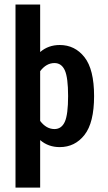

<svg xmlns="http://www.w3.org/2000/svg" viewBox="-20 -645 478 852"><path d="M397.5 -218.8Q397.5 -100.6 355 -46.4Q312.5 7.8 245.1 7.8Q194.3 7.8 158.2 -23.4V187.5H48.8V-625H158.2V-414.1Q194.3 -445.3 245.1 -445.3Q312.5 -445.3 355 -391.1Q397.5 -336.9 397.5 -218.8ZM282.2 -218.8Q282.2 -300.8 267.6 -333Q252.9 -365.2 221.7 -365.2Q185.5 -365.2 158.2 -329.1V-108.4Q185.5 -72.3 221.7 -72.3Q252.9 -72.3 267.6 -104.5Q282.2 -136.7 282.2 -218.8Z"/></svg>

Font: Sudo
Style: Bold
Weight: 700
Monospace: yes
Designer: Jens Kutilek
Foundry: Jens Kutilek
Version: Version 0.040